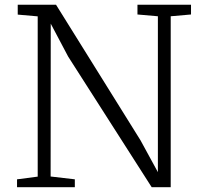

<svg xmlns="http://www.w3.org/2000/svg" viewBox="-20 -778 852 798"><path d="M50.8 0H291V-32.7L190.4 -44.4C190.4 -190.9 190.9 -529.3 190.9 -679.7L263.2 -543L610.4 0H689.5V-710.4L773.9 -717.8V-758.3H551.3V-717.8L636.2 -710.4V-62.5L564 -194.8L212.9 -758.3H53.7V-717.3L136.7 -710V-43.9L50.8 -32.7Z"/></svg>

Font: Merriweather
Style: Light
Weight: 250
Designer: Eben Sorkin ( eben@eyebytes.com )
Foundry: Sorkin Type Co.
Version: Version 1.003